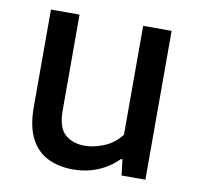

<svg xmlns="http://www.w3.org/2000/svg" viewBox="-67 -613 710 691"><g transform="rotate(10 288.0 -267.5)"><path d="M243 9Q191.5 9 151.2 -10.2Q111 -29.5 88 -73Q65 -116.5 65 -189V-544H169.5V-195Q169.5 -131.5 197.2 -107Q225 -82.5 269.5 -82.5Q302.5 -82.5 339.2 -97.5Q376 -112.5 402 -146V-544H506V0H419L412 -58H406.5Q373 -24.5 331.2 -7.8Q289.5 9 243 9Z"/></g></svg>

Font: Encode Sans Md
Style: Regular
Weight: 500
Designer: Multiple Designers
Foundry: Impallari Type
Version: Version 3.002; ttfautohint (v1.8.3) -l 8 -r 50 -G 200 -x 14 